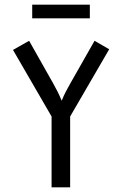

<svg xmlns="http://www.w3.org/2000/svg" viewBox="-20 -799 519 819"><path d="M445.8 -588.9Q445.8 -588.9 279.2 -302.1Q279.2 -302.1 279.2 0Q279.2 0 200 0Q200 0 200 -302.1Q200 -302.1 35.4 -586.1Q35.4 -586.1 104.2 -625L206.9 -443.1Q216.7 -425.7 225.3 -408.7Q234 -391.7 243.1 -369.4Q252.1 -391.7 261.1 -408.7Q270.1 -425.7 279.9 -443.1L383.3 -625ZM117.4 -720.8V-779.2H363.2V-720.8Z"/></svg>

Font: co2trust
Style: Regular
Weight: 400
Designer: Kristian Moeller
Foundry: Dicotype
Version: Version 1.000